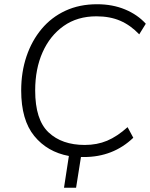

<svg xmlns="http://www.w3.org/2000/svg" viewBox="-20 -733 710 906"><path d="M282 153 305 3Q203 -16 141.5 -91.5Q80 -167 80 -306Q80 -393 105 -467Q130 -541 176.5 -596.5Q223 -652 289 -682.5Q355 -713 438 -713Q511 -713 570 -688.5Q629 -664 668 -621L637 -571Q596 -614 547.5 -635Q499 -656 435 -656Q345 -656 280.5 -610.5Q216 -565 181 -486.5Q146 -408 146 -306Q146 -168 209 -108.5Q272 -49 380 -49Q438 -49 485.5 -69Q533 -89 582 -133L609 -83Q514 8 376 8Q369 8 362 8L339 153Z"/></svg>

Font: Nunito Sans Light
Style: Italic
Weight: 300
Italic angle: -9°
Designer: Vernon Adams
Foundry: Vernon Adams
Version: Version 3.006; ttfautohint (v1.8.3)